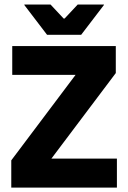

<svg xmlns="http://www.w3.org/2000/svg" viewBox="-20 -847 579 867"><path d="M507.9 -130.8V0H30.9V-122.9L321.1 -508.8H35.3V-639H502.9V-517.1L212.1 -130.8ZM192.4 -690 89.9 -824.3V-826.5H208.2L267.4 -763.3H271.7L330.8 -826.5H449.2V-824.3L346.6 -690Z"/></svg>

Font: Anek Latin Medium
Style: Regular
Weight: 500
Designer: Yesha Goshar
Foundry: Ek Type
Version: Version 1.003